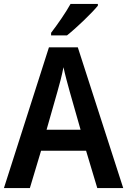

<svg xmlns="http://www.w3.org/2000/svg" viewBox="-20 -957 647 977"><path d="M478 -928V-937H339C314 -892 273 -833 240 -790V-777H321C369 -815 447 -890 478 -928ZM475 0H607L376 -716H229L0 0H132L189 -190H418ZM335 -490 390 -297H217L272 -490C281 -520 296 -577 303 -615C310 -581 326 -522 335 -490Z"/></svg>

Font: Noto Sans Ethiopic SemiCondensed SemiBold
Style: Regular
Weight: 600
Width: 4
Designer: Monotype Design Team
Foundry: Monotype Imaging Inc.
Version: Version 2.102